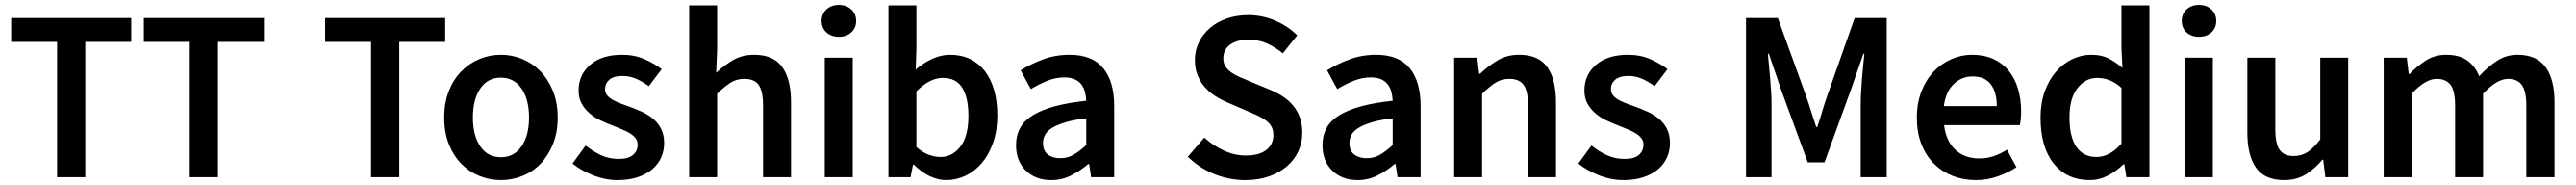

<svg xmlns="http://www.w3.org/2000/svg" viewBox="-20 -728 10599 760"><path d="M215 0V-556H26V-654H520V-556H331V0Z M761 0V-556H572V-654H1066V-556H877V0Z M1507 0V-556H1318V-654H1812V-556H1623V0Z M2041 12Q1995 12 1953 -5Q1911 -22 1878.5 -55Q1846 -88 1827 -136Q1808 -184 1808 -245Q1808 -306 1827 -354Q1846 -402 1878.5 -435Q1911 -468 1953 -485.5Q1995 -503 2041 -503Q2087 -503 2129.5 -485.5Q2172 -468 2204 -435Q2236 -402 2255.5 -354Q2275 -306 2275 -245Q2275 -184 2255.5 -136Q2236 -88 2204 -55Q2172 -22 2129.5 -5Q2087 12 2041 12ZM2041 -82Q2095 -82 2126 -126.5Q2157 -171 2157 -245Q2157 -320 2126 -364.5Q2095 -409 2041 -409Q1987 -409 1956.5 -364.5Q1926 -320 1926 -245Q1926 -171 1956.5 -126.5Q1987 -82 2041 -82Z M2522 12Q2471 12 2421.5 -7.5Q2372 -27 2336 -56L2390 -130Q2423 -104 2455.5 -89.5Q2488 -75 2526 -75Q2566 -75 2585 -91.5Q2604 -108 2604 -134Q2604 -149 2595 -160.5Q2586 -172 2571 -181Q2556 -190 2537 -197.5Q2518 -205 2499 -213Q2475 -222 2450 -234Q2425 -246 2405.5 -263Q2386 -280 2373.5 -302.5Q2361 -325 2361 -356Q2361 -421 2409 -462Q2457 -503 2540 -503Q2591 -503 2632 -485Q2673 -467 2703 -444L2650 -374Q2624 -393 2597.5 -404.5Q2571 -416 2542 -416Q2505 -416 2487.5 -400.5Q2470 -385 2470 -362Q2470 -347 2478.5 -336.5Q2487 -326 2501 -318Q2515 -310 2533.5 -303Q2552 -296 2572 -289Q2597 -280 2622 -268.5Q2647 -257 2667.5 -240Q2688 -223 2700.5 -198.5Q2713 -174 2713 -140Q2713 -108 2700.5 -80.5Q2688 -53 2664 -32.5Q2640 -12 2604 0Q2568 12 2522 12Z M2816 0V-706H2931V-524L2927 -429Q2958 -458 2995.5 -480.5Q3033 -503 3084 -503Q3163 -503 3199 -452.5Q3235 -402 3235 -308V0H3120V-293Q3120 -354 3102 -379Q3084 -404 3043 -404Q3011 -404 2986.5 -388.5Q2962 -373 2931 -343V0Z M3374 0V-491H3489V0ZM3432 -577Q3401 -577 3381 -595Q3361 -613 3361 -642Q3361 -671 3381 -689.5Q3401 -708 3432 -708Q3463 -708 3483 -689.5Q3503 -671 3503 -642Q3503 -613 3483 -595Q3463 -577 3432 -577Z M3874 12Q3840 12 3805.5 -4.5Q3771 -21 3740 -52H3737L3727 0H3636V-706H3751V-524L3748 -442Q3779 -469 3815.5 -486Q3852 -503 3890 -503Q3936 -503 3972 -485.5Q4008 -468 4033 -435.5Q4058 -403 4071 -357Q4084 -311 4084 -254Q4084 -191 4066.5 -141.5Q4049 -92 4020 -58Q3991 -24 3953 -6Q3915 12 3874 12ZM3850 -83Q3899 -83 3932 -125.5Q3965 -168 3965 -252Q3965 -326 3940 -367Q3915 -408 3859 -408Q3807 -408 3751 -353V-124Q3777 -101 3802.5 -92Q3828 -83 3850 -83Z M4306 12Q4241 12 4201 -27.5Q4161 -67 4161 -132Q4161 -171 4177.5 -201.5Q4194 -232 4229.5 -254Q4265 -276 4319.5 -291Q4374 -306 4450 -314Q4449 -333 4444.5 -350.5Q4440 -368 4429.5 -381.5Q4419 -395 4402 -402.5Q4385 -410 4360 -410Q4324 -410 4289.5 -396Q4255 -382 4222 -362L4180 -439Q4221 -465 4272 -484Q4323 -503 4382 -503Q4474 -503 4519.5 -448.5Q4565 -394 4565 -291V0H4470L4462 -54H4458Q4425 -26 4387.5 -7Q4350 12 4306 12ZM4343 -78Q4373 -78 4397.5 -92Q4422 -106 4450 -132V-242Q4400 -236 4366 -226Q4332 -216 4311 -203.5Q4290 -191 4281 -175Q4272 -159 4272 -141Q4272 -108 4292 -93Q4312 -78 4343 -78Z M5104 12Q5038 12 4976.5 -13Q4915 -38 4868 -84L4936 -163Q4971 -130 5016 -109.5Q5061 -89 5106 -89Q5162 -89 5191 -112Q5220 -135 5220 -173Q5220 -193 5212.5 -207Q5205 -221 5191.5 -231.5Q5178 -242 5159.5 -251Q5141 -260 5119 -269L5029 -308Q5005 -318 4981.5 -333Q4958 -348 4939 -369Q4920 -390 4908.5 -418Q4897 -446 4897 -482Q4897 -521 4913.5 -554.5Q4930 -588 4959 -613Q4988 -638 5028.5 -652Q5069 -666 5117 -666Q5174 -666 5227 -643.5Q5280 -621 5318 -583L5259 -509Q5227 -535 5193 -550Q5159 -565 5117 -565Q5070 -565 5042 -544.5Q5014 -524 5014 -488Q5014 -469 5022.5 -455.5Q5031 -442 5045.5 -431.5Q5060 -421 5079 -412.5Q5098 -404 5118 -396L5207 -359Q5236 -347 5260 -331Q5284 -315 5301.5 -294Q5319 -273 5329 -245.5Q5339 -218 5339 -182Q5339 -142 5323 -107Q5307 -72 5276.5 -45.5Q5246 -19 5202.5 -3.5Q5159 12 5104 12Z M5567 12Q5502 12 5462 -27.5Q5422 -67 5422 -132Q5422 -171 5438.5 -201.5Q5455 -232 5490.5 -254Q5526 -276 5580.5 -291Q5635 -306 5711 -314Q5710 -333 5705.5 -350.5Q5701 -368 5690.5 -381.5Q5680 -395 5663 -402.5Q5646 -410 5621 -410Q5585 -410 5550.5 -396Q5516 -382 5483 -362L5441 -439Q5482 -465 5533 -484Q5584 -503 5643 -503Q5735 -503 5780.5 -448.5Q5826 -394 5826 -291V0H5731L5723 -54H5719Q5686 -26 5648.5 -7Q5611 12 5567 12ZM5604 -78Q5634 -78 5658.5 -92Q5683 -106 5711 -132V-242Q5661 -236 5627 -226Q5593 -216 5572 -203.5Q5551 -191 5542 -175Q5533 -159 5533 -141Q5533 -108 5553 -93Q5573 -78 5604 -78Z M5964 0V-491H6059L6067 -425H6071Q6104 -457 6142.5 -480Q6181 -503 6232 -503Q6311 -503 6347 -452.5Q6383 -402 6383 -308V0H6268V-293Q6268 -354 6250 -379Q6232 -404 6191 -404Q6159 -404 6134.5 -388.5Q6110 -373 6079 -343V0Z M6661 12Q6610 12 6560.5 -7.5Q6511 -27 6475 -56L6529 -130Q6562 -104 6594.5 -89.5Q6627 -75 6665 -75Q6705 -75 6724 -91.5Q6743 -108 6743 -134Q6743 -149 6734 -160.5Q6725 -172 6710 -181Q6695 -190 6676 -197.5Q6657 -205 6638 -213Q6614 -222 6589 -234Q6564 -246 6544.5 -263Q6525 -280 6512.5 -302.5Q6500 -325 6500 -356Q6500 -421 6548 -462Q6596 -503 6679 -503Q6730 -503 6771 -485Q6812 -467 6842 -444L6789 -374Q6763 -393 6736.5 -404.5Q6710 -416 6681 -416Q6644 -416 6626.5 -400.5Q6609 -385 6609 -362Q6609 -347 6617.5 -336.5Q6626 -326 6640 -318Q6654 -310 6672.5 -303Q6691 -296 6711 -289Q6736 -280 6761 -268.5Q6786 -257 6806.5 -240Q6827 -223 6839.5 -198.5Q6852 -174 6852 -140Q6852 -108 6839.5 -80.5Q6827 -53 6803 -32.5Q6779 -12 6743 0Q6707 12 6661 12Z M7165 0V-654H7296L7412 -334Q7423 -303 7433 -270.5Q7443 -238 7454 -206H7458Q7469 -238 7478.5 -270.5Q7488 -303 7499 -334L7612 -654H7744V0H7637V-299Q7637 -322 7638.5 -349Q7640 -376 7642 -403.5Q7644 -431 7647 -457.5Q7650 -484 7652 -507H7648L7595 -355L7488 -61H7419L7311 -355L7259 -507H7255Q7257 -484 7259.5 -457.5Q7262 -431 7264.5 -403.5Q7267 -376 7268.5 -349Q7270 -322 7270 -299V0Z M8110 12Q8059 12 8015 -5.5Q7971 -23 7938 -56Q7905 -89 7886.5 -136.5Q7868 -184 7868 -245Q7868 -305 7887 -353Q7906 -401 7937.5 -434Q7969 -467 8010 -485Q8051 -503 8094 -503Q8144 -503 8182 -486Q8220 -469 8245.5 -438Q8271 -407 8284 -364Q8297 -321 8297 -270Q8297 -253 8295.5 -238Q8294 -223 8292 -214H7980Q7988 -148 8026.5 -112.5Q8065 -77 8125 -77Q8157 -77 8184.5 -86.5Q8212 -96 8239 -113L8278 -41Q8243 -18 8200 -3Q8157 12 8110 12ZM7979 -292H8197Q8197 -349 8172.5 -381.5Q8148 -414 8097 -414Q8053 -414 8020 -383Q7987 -352 7979 -292Z M8579 12Q8486 12 8431.5 -55.5Q8377 -123 8377 -245Q8377 -305 8394.5 -353Q8412 -401 8441 -434Q8470 -467 8507.5 -485Q8545 -503 8585 -503Q8627 -503 8656 -488.5Q8685 -474 8714 -449L8710 -528V-706H8825V0H8730L8722 -53H8718Q8691 -26 8655 -7Q8619 12 8579 12ZM8607 -83Q8662 -83 8710 -138V-367Q8684 -390 8659.5 -399Q8635 -408 8610 -408Q8562 -408 8529 -366Q8496 -324 8496 -246Q8496 -166 8524.5 -124.5Q8553 -83 8607 -83Z M8971 0V-491H9086V0ZM9029 -577Q8998 -577 8978 -595Q8958 -613 8958 -642Q8958 -671 8978 -689.5Q8998 -708 9029 -708Q9060 -708 9080 -689.5Q9100 -671 9100 -642Q9100 -613 9080 -595Q9060 -577 9029 -577Z M9379 12Q9300 12 9264 -38.5Q9228 -89 9228 -183V-491H9343V-198Q9343 -137 9361 -112Q9379 -87 9419 -87Q9451 -87 9475.5 -103Q9500 -119 9528 -155V-491H9643V0H9549L9540 -72H9537Q9505 -34 9467.5 -11Q9430 12 9379 12Z M9789 0V-491H9884L9892 -424H9896Q9927 -457 9963.5 -480Q10000 -503 10046 -503Q10100 -503 10132.5 -480Q10165 -457 10182 -415Q10217 -453 10255 -478Q10293 -503 10340 -503Q10418 -503 10455 -452.5Q10492 -402 10492 -308V0H10376V-293Q10376 -354 10357.5 -379Q10339 -404 10301 -404Q10255 -404 10198 -343V0H10083V-293Q10083 -354 10064.5 -379Q10046 -404 10007 -404Q9961 -404 9904 -343V0Z"/></svg>

Font: TT Toshiba Sans Medium
Style: Regular
Weight: 500
Designer: Paul D. Hunt
Foundry: Toshiba Corporation
Version: Version 2.020;PS 2.000;hotconv 1.0.86;makeotf.lib2.5.63406